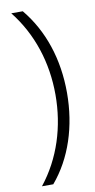

<svg xmlns="http://www.w3.org/2000/svg" viewBox="-97 -755 472 953"><g transform="rotate(-10 139.0 -278.0)"><path d="M237 -278C237 -447 187 -598 91 -714H33C130 -592 179 -440 179 -278C179 -117 131 36 34 158H91C187 45 237 -109 237 -278Z"/></g></svg>

Font: Noto Sans Lao Looped UI Light
Style: Regular
Weight: 300
Designer: Mark Frömberg, Ben Mitchell
Foundry: The Fontpad Ltd
Version: Version 1.001